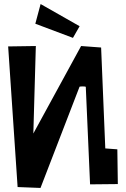

<svg xmlns="http://www.w3.org/2000/svg" viewBox="-20 -926 620 942"><path d="M337.9 -740.2 153.3 -809.6 179.2 -906.2 370.6 -797.4ZM370.1 -500 178.7 -3.9 66.4 -8.3 20 -698.2 155.8 -700.2 143.6 -271 377.9 -700.2 476.1 -692.9 496.6 -197.8 555.7 -193.4 558.1 -22.9 421.9 -21.5 400.9 -499.5Q400.4 -502 385.7 -502Q371.1 -502 370.1 -500Z"/></svg>

Font: Some Time Later
Style: Regular
Weight: 400
Version: Version 003.300